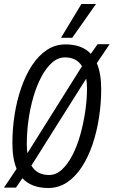

<svg xmlns="http://www.w3.org/2000/svg" viewBox="-28 -931 568 960"><path d="M213 9Q129 9 84 -40L52 7H-8L55 -87Q34 -138 34 -215Q34 -287 45 -357.5Q56 -428 78 -491.5Q100 -555 132 -604Q164 -653 206 -681Q248 -709 300 -709Q382 -709 426 -662L460 -710H520L456 -615Q478 -564 478 -485Q478 -414 467 -343Q456 -272 434.5 -208.5Q413 -145 381 -96Q349 -47 307 -19Q265 9 213 9ZM106 -210Q106 -186 109 -165L382 -600Q355 -644 297 -644Q262 -644 232.5 -618Q203 -592 179.5 -548Q156 -504 139.5 -448Q123 -392 114.5 -331Q106 -270 106 -210ZM217 -56Q252 -56 281 -82.5Q310 -109 333.5 -154Q357 -199 373 -255.5Q389 -312 398 -372.5Q407 -433 407 -490Q407 -517 403 -538L129 -103Q157 -56 217 -56ZM277 -742 379 -911H452L333 -742Z"/></svg>

Font: Georama SemiCondensed
Style: Italic
Weight: 400
Width: 4
Italic angle: -9°
Designer: Jean-Baptiste Levee
Foundry: Production Type
Version: Version 1.000